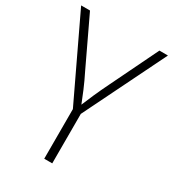

<svg xmlns="http://www.w3.org/2000/svg" viewBox="-185 -871 880 975"><g transform="rotate(30 255.0 -384.0)"><path d="M228 0V-291L1 -768H53L185 -490Q208 -444 225.5 -402.5Q243 -361 259 -320H249Q267 -364 284.5 -403.5Q302 -443 324 -488L460 -768H510L275 -290V0Z"/></g></svg>

Font: Yaldevi ExtraLight
Style: Regular
Weight: 200
Designer: Sol Matas, Rajitha Manaperi, Kosala Senevirathne
Foundry: Mooniak
Version: Version 1.100